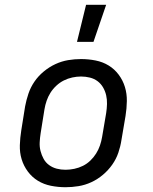

<svg xmlns="http://www.w3.org/2000/svg" viewBox="-20 -775 640 803"><path d="M254 8Q223 8 193 2Q163 -4 138.5 -19Q114 -34 96.5 -57.5Q79 -81 70.5 -109Q62 -137 63 -168Q64 -199 69 -230L85 -330Q90 -357 99 -383.5Q108 -410 124 -433.5Q140 -457 163 -476Q186 -495 212 -507Q238 -519 265 -523.5Q292 -528 319 -528Q350 -528 380 -522Q410 -516 434.5 -501Q459 -486 476.5 -462.5Q494 -439 502.5 -411Q511 -383 510.5 -352Q510 -321 505 -290L488 -190Q484 -163 475 -136.5Q466 -110 449.5 -86.5Q433 -63 410.5 -44Q388 -25 362 -13Q336 -1 308.5 3.5Q281 8 254 8ZM254 -65Q272 -65 291 -69Q310 -73 327 -81.5Q344 -90 358 -103.5Q372 -117 382 -133Q392 -149 398 -166.5Q404 -184 407 -202L424 -302Q427 -321 427.5 -340Q428 -359 424 -376.5Q420 -394 411 -409.5Q402 -425 388 -435.5Q374 -446 356 -450.5Q338 -455 319 -455Q301 -455 282.5 -451Q264 -447 247 -438.5Q230 -430 215.5 -416.5Q201 -403 191 -387Q181 -371 175 -353.5Q169 -336 166 -318L150 -218Q147 -199 146 -180Q145 -161 149.5 -143.5Q154 -126 162.5 -110.5Q171 -95 185.5 -84.5Q200 -74 217.5 -69.5Q235 -65 254 -65ZM302 -600 340 -755H424L371 -600Z"/></svg>

Font: Iosevka Etoile
Style: Italic
Weight: 400
Italic angle: -9°
Designer: Belleve Invis
Foundry: Belleve Invis
Version: Version 22.1.2; ttfautohint (v1.8.4)